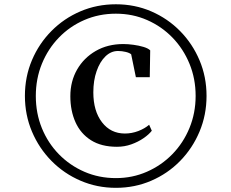

<svg xmlns="http://www.w3.org/2000/svg" viewBox="-20 -938 1082 898"><path d="M96.5 -489.5Q96.5 -579 129.5 -656.8Q162.5 -734.5 220.8 -793.2Q279 -852 356.2 -885Q433.5 -918 522 -918Q610.5 -918 687.5 -884.8Q764.5 -851.5 822.5 -792.5Q880.5 -733.5 913.2 -656Q946 -578.5 946 -489.5Q946 -400.5 913.2 -322.5Q880.5 -244.5 822.5 -185.2Q764.5 -126 687.5 -92.8Q610.5 -59.5 522 -59.5Q434 -59.5 356.8 -92.8Q279.5 -126 221 -185.2Q162.5 -244.5 129.5 -322.5Q96.5 -400.5 96.5 -489.5ZM147.5 -489Q147.5 -408 176 -338.2Q204.5 -268.5 255.8 -216.2Q307 -164 375 -134.5Q443 -105 522 -105Q599.5 -105 667.2 -134.8Q735 -164.5 786.2 -217Q837.5 -269.5 866.2 -339.5Q895 -409.5 895 -489.5Q895 -569.5 866.5 -639.2Q838 -709 787 -761.8Q736 -814.5 668.2 -844.2Q600.5 -874 522 -874Q443 -874 374.8 -844.5Q306.5 -815 255.5 -762.2Q204.5 -709.5 176 -639.8Q147.5 -570 147.5 -489ZM527 -251.5Q454 -251.5 405.5 -282.2Q357 -313 333 -366.5Q309 -420 309 -488Q309 -557.5 340.5 -612.5Q372 -667.5 428 -699.8Q484 -732 557 -732Q578.5 -732 604.2 -728.5Q630 -725 651.5 -718.5Q673 -712 682.5 -702.5L680.5 -577H615.5L593.5 -684Q585.5 -691 568 -695.2Q550.5 -699.5 532 -699.5Q499 -699.5 473 -674.2Q447 -649 431.8 -605.2Q416.5 -561.5 416.5 -506Q416.5 -419 457 -366.2Q497.5 -313.5 564 -313.5Q596.5 -313.5 627 -325.2Q657.5 -337 677.5 -354.5L690 -326.5Q676.5 -309 651.5 -291.8Q626.5 -274.5 594.5 -263Q562.5 -251.5 527 -251.5Z"/></svg>

Font: Merriweather 144pt Black
Style: Regular
Weight: 900
Version: Version 2.100